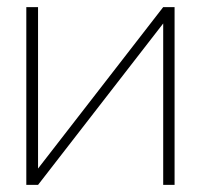

<svg xmlns="http://www.w3.org/2000/svg" viewBox="-20 -520 565 540"><path d="M54 0H87L439 -454V0H471V-500H439L87 -46V-500H54Z"/></svg>

Font: LT Wave Alt Thin
Style: Regular
Weight: 100
Designer: Daniel Lyons
Version: Version 2.5 (Glyphs App)